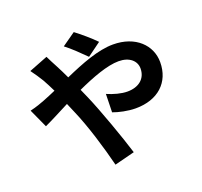

<svg xmlns="http://www.w3.org/2000/svg" viewBox="-147 -999 1295 1228"><g transform="rotate(-20 500.0 -385.0)"><path d="M606 -715C572 -751 511 -802 475 -829L384 -765C423 -736 478 -682 513 -647ZM129 -690C148 -665 172 -629 187 -604C202 -578 216 -549 231 -519C201 -506 171 -493 142 -482C126 -475 82 -460 44 -451L102 -324C144 -343 207 -376 277 -412L303 -351C355 -233 405 -65 436 59L573 24C539 -87 464 -298 417 -406L390 -467C495 -515 603 -556 680 -556C754 -556 797 -516 797 -465C797 -394 744 -354 669 -354C627 -354 577 -368 533 -387L530 -263C567 -249 628 -235 682 -235C833 -235 929 -322 929 -460C929 -575 836 -669 683 -669C582 -669 463 -622 343 -569C328 -602 312 -633 297 -662C286 -681 266 -722 257 -740Z"/></g></svg>

Font: Noto Sans Japanese Bold
Style: Bold
Weight: 700
Designer: Ryoko NISHIZUKA (kana & ideographs); Paul D. Hunt (Latin, Greek & Cyrillic); Wenlong ZHANG (bopomofo); Sandoll Communica
Foundry: Adobe Systems Incorporated
Version: Version 1.000;PS 1;hotconv 1.0.78;makeotf.lib2.5.61930